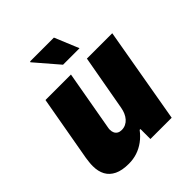

<svg xmlns="http://www.w3.org/2000/svg" viewBox="-203 -854 996 996"><g transform="rotate(-45 295.5 -356.0)"><path d="M167 13Q118 13 87 -2Q56 -17 41 -44.5Q26 -72 26 -111Q26 -125 27.5 -138Q29 -151 31 -166L95 -527H282L224 -199Q223 -194 222.5 -190Q222 -186 222 -182Q222 -168 227 -158Q232 -148 241.5 -142.5Q251 -137 265 -137Q281 -137 294.5 -143.5Q308 -150 318 -161.5Q328 -173 334.5 -188Q341 -203 344 -220L399 -527H585L493 1H337V-72H331Q310 -44 284 -25Q258 -6 229 3.5Q200 13 167 13ZM289 -592 178 -721 181 -725H355L410 -592Z"/></g></svg>

Font: Archivo SemiCondensed Black
Style: Italic
Weight: 900
Width: 4
Italic angle: -10°
Designer: Hector Gatti
Foundry: Omnibus-Type
Version: Version 2.001